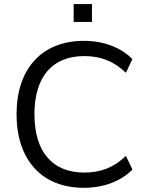

<svg xmlns="http://www.w3.org/2000/svg" viewBox="-20 -897 700 926"><path d="M384.3 8.8C479.4 8.8 562.7 -22.5 618.6 -79.4L587.3 -145.1C527.5 -88.2 464.7 -64.7 386.3 -64.7C230.4 -64.7 146.1 -167.6 146.1 -346.1C146.1 -524.5 230.4 -626.5 386.3 -626.5C464.7 -626.5 527.5 -602.9 587.3 -546.1L618.6 -611.8C562.7 -668.6 479.4 -700 384.3 -700C180.4 -700 59.8 -563.7 59.8 -346.1C59.8 -127.5 180.4 8.8 384.3 8.8ZM335.3 -791.2H423.5V-877.5H335.3Z"/></svg>

Font: LL Pando Sans
Style: Regular
Weight: 400
Designer: Joshua Smith
Foundry: Joshua Smith
Version: Version 1.000;Glyphs 3.2.1 (3258)